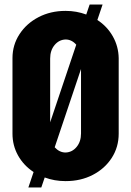

<svg xmlns="http://www.w3.org/2000/svg" viewBox="-20 -783 578 846"><path d="M503 -194Q503 -135 472.5 -87.5Q442 -40 389 -12.5Q336 15 270 15H269H268Q220 15 177 -1L162 43H105L128 -25Q84 -54 59.5 -98Q35 -142 35 -194V-527Q35 -585 66 -632.5Q97 -680 150 -707.5Q203 -735 268 -735H269H270Q317 -735 360 -719L375 -763H432L409 -695Q452 -667 477 -623Q502 -579 503 -527ZM201 -525V-244L316 -586Q296 -609 269 -609Q240 -608 220.5 -584.5Q201 -561 201 -525ZM337 -195V-479L221 -134Q242 -111 269 -111Q298 -112 317.5 -135.5Q337 -159 337 -195Z"/></svg>

Font: Akshar
Style: Bold
Weight: 700
Designer: Tall Chai
Foundry: Tall Chai
Version: Version 1.000